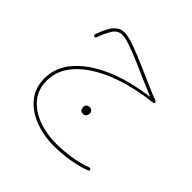

<svg xmlns="http://www.w3.org/2000/svg" viewBox="-170 -547 979 979"><g transform="rotate(45 320.0 -57.5)"><path d="M194.8 -389.6Q214.8 -389.6 247.8 -379.2Q280.8 -368.7 321 -352.3Q361.3 -335.9 403.1 -317.4Q444.8 -298.8 483.4 -282Q522 -265.1 550.8 -254.9Q556.2 -252.9 556.2 -247.1Q556.2 -239.3 549.8 -238.8Q414.6 -223.6 310.1 -181.9Q205.6 -140.1 146 -77.1Q86.4 -14.2 86.4 65.4Q86.4 128.4 122.6 171.4Q158.7 214.4 218.3 236.6Q277.8 258.8 348.1 258.8Q397.5 258.8 453.6 250Q509.8 241.2 552.7 224.6Q561 220.7 564 229.5Q566.9 236.8 558.6 240.2Q514.2 257.3 456.5 266.4Q398.9 275.4 348.1 275.4Q274.4 275.4 210.9 251.5Q147.5 227.5 108.6 180.7Q69.8 133.8 69.8 65.4Q69.8 -16.1 127.2 -80.8Q184.6 -145.5 285.6 -189Q386.7 -232.4 518.1 -249Q484.4 -262.7 437.7 -283.4Q391.1 -304.2 343 -324.7Q294.9 -345.2 255.1 -359.1Q215.3 -373 194.8 -373Q161.6 -373 142.8 -342Q124 -311 109.9 -270.5Q109.4 -267.6 106 -265.6Q102.5 -263.7 98.6 -265.1Q96.2 -266.1 93.8 -269.5Q91.3 -272.9 93.3 -276.4Q103.5 -305.7 116.5 -331.5Q129.4 -357.4 148.4 -373.5Q167.5 -389.6 194.8 -389.6ZM313 26.9Q313 19 319.1 12.2Q325.2 5.4 337.4 5.4Q350.6 5.4 356.9 15.1Q360.8 21 360.8 27.8Q360.8 36.6 355.5 45.7Q350.1 54.7 335.9 54.7Q326.7 54.7 321.5 49.8Q316.4 44.9 314.5 38.6Q313 33.2 313 26.9Z"/></g></svg>

Font: Mikhak Thin
Style: Regular
Weight: 100
Designer: Amin Abedi
Version: Version 3.3